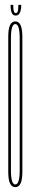

<svg xmlns="http://www.w3.org/2000/svg" viewBox="-20 -766 127 790"><path d="M43 4Q14 4 14 -58Q14 -120 14 -337Q14 -553 14 -615.5Q14 -678 43 -678Q72 -678 72 -615Q72 -552 72 -337Q72 -120 72 -58Q72 4 43 4ZM43 -7Q61 -7 61 -65Q61 -123 61 -337Q61 -550 61 -608.5Q61 -667 43 -667Q25 -667 25 -608.5Q25 -550 25 -337Q25 -123 25 -65Q25 -7 43 -7ZM44.5 -702Q36 -702 31.5 -707.8Q27 -713.5 25.2 -723.5Q23.5 -733.5 23.5 -746H34.5Q34.5 -732.5 35.8 -725.2Q37 -718 39.2 -715Q41.5 -712 44.5 -712Q48.5 -712 51 -715Q53.5 -718 54.5 -725.5Q55.5 -733 55.5 -746H67.5Q67.5 -733.5 65.2 -723.5Q63 -713.5 58 -707.8Q53 -702 44.5 -702Z"/></svg>

Font: Anybody UltraCondensed Thin
Style: Regular
Weight: 100
Width: 1
Designer: Tyler Finck
Foundry: Etcetera Type Company
Version: Version 1.110